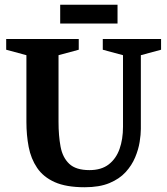

<svg xmlns="http://www.w3.org/2000/svg" viewBox="-20 -778 701 807"><path d="M336 9Q258 9 210 -12.5Q162 -34 136 -72.5Q110 -111 100.5 -160.5Q91 -210 91 -265V-546L6 -569V-614H311V-569L226 -546V-265Q226 -208 234.5 -162Q243 -116 271 -89.5Q299 -63 356 -63Q406 -63 437 -87Q468 -111 482.5 -152Q497 -193 497 -245V-546L412 -569V-614H657V-569L572 -546V-236Q572 -213 567 -181.5Q562 -150 548 -116.5Q534 -83 508 -54.5Q482 -26 440 -8.5Q398 9 336 9ZM233 -679V-758H474V-679Z"/></svg>

Font: Manuale
Style: Regular
Weight: 400
Designer: Eduardo Tunni / Pablo Cosgaya
Foundry: Eduardo Tunni / Pablo Cosgaya
Version: Version 1.002